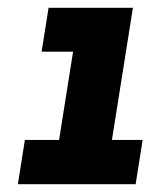

<svg xmlns="http://www.w3.org/2000/svg" viewBox="-20 -720 398 494"><path d="M26 -246 44 -360H132L168 -587H87L105 -700H322L268 -360H347L329 -246Z"/></svg>

Font: MuseoModerno Thin Black
Style: Italic
Weight: 900
Italic angle: -9°
Version: Version 1.003